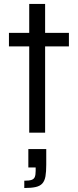

<svg xmlns="http://www.w3.org/2000/svg" viewBox="-20 -678 398 981"><path d="M129.3 0V-441H25.7V-510H129.3V-658H210.5V-510H332.1V-441H210.5V0ZM104.1 282.6V245.3Q128.7 245.3 141.1 241.2Q153.5 237 157.9 226Q162.2 215 162.2 194.8V177.8H124.8V83.5H216.3V163.4Q216.3 199.6 212.3 222.8Q208.2 246 196.5 259.2Q184.7 272.5 162.6 277.5Q140.6 282.6 104.1 282.6Z"/></svg>

Font: Saira Thin
Style: Regular
Weight: 100
Designer: Hector Gatti with collaboration of the Omnibus-Type team
Foundry: Omnibus-Type
Version: Version 1.101